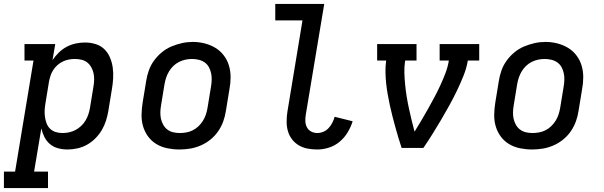

<svg xmlns="http://www.w3.org/2000/svg" viewBox="-62 -755 3082 980"><path d="M-42 205V121H15L109 -446H63V-530H220L206 -448Q220 -469 238.5 -487Q257 -505 279 -516.5Q301 -528 324.5 -533Q348 -538 372 -538Q400 -538 426 -530Q452 -522 470.5 -504Q489 -486 499.5 -461Q510 -436 513.5 -409.5Q517 -383 515.5 -355Q514 -327 509 -299L491 -189Q487 -164 479 -139Q471 -114 457.5 -91Q444 -68 424.5 -48.5Q405 -29 381.5 -16Q358 -3 332.5 2.5Q307 8 282 8Q257 8 233.5 1.5Q210 -5 192.5 -20Q175 -35 164.5 -56Q154 -77 149 -100L112 121H183V205ZM257 -76Q274 -76 290.5 -79.5Q307 -83 322.5 -91Q338 -99 351.5 -111.5Q365 -124 374 -139Q383 -154 388.5 -170Q394 -186 397 -203L415 -313Q418 -330 418.5 -347.5Q419 -365 415.5 -381Q412 -397 404 -411.5Q396 -426 383.5 -436Q371 -446 354.5 -450Q338 -454 320 -454Q304 -454 288.5 -451Q273 -448 258.5 -441Q244 -434 231.5 -423Q219 -412 210 -398Q201 -384 196 -369Q191 -354 188 -338L170 -228Q167 -210 166 -192.5Q165 -175 167.5 -158Q170 -141 176 -125Q182 -109 194 -97.5Q206 -86 222.5 -81Q239 -76 257 -76Z M854 8Q823 8 793 2Q763 -4 737.5 -19Q712 -34 694.5 -57.5Q677 -81 668.5 -109.5Q660 -138 660.5 -169Q661 -200 666 -231L684 -341Q688 -368 697.5 -395Q707 -422 724 -445.5Q741 -469 764 -488Q787 -507 813.5 -518Q840 -529 867 -535Q894 -541 922 -541Q953 -541 982.5 -533.5Q1012 -526 1037 -511Q1062 -496 1080 -472.5Q1098 -449 1106.5 -420.5Q1115 -392 1115 -361Q1115 -330 1109 -299L1091 -189Q1087 -162 1077.5 -135.5Q1068 -109 1051.5 -85Q1035 -61 1012 -42.5Q989 -24 962.5 -12.5Q936 -1 908.5 3.5Q881 8 854 8ZM855 -76Q872 -76 889 -79Q906 -82 922 -90Q938 -98 951 -110.5Q964 -123 973.5 -138Q983 -153 988.5 -169.5Q994 -186 997 -203L1015 -313Q1018 -330 1018.5 -347.5Q1019 -365 1015.5 -381.5Q1012 -398 1004 -412.5Q996 -427 982.5 -436.5Q969 -446 952 -450Q935 -454 918 -454Q901 -454 884.5 -450.5Q868 -447 852 -439Q836 -431 823 -418.5Q810 -406 801 -391Q792 -376 786.5 -360Q781 -344 778 -327L760 -217Q757 -200 756.5 -182.5Q756 -165 759.5 -149Q763 -133 771 -118.5Q779 -104 792 -94Q805 -84 821.5 -80Q838 -76 855 -76Q855 -76 855 -76Q855 -76 855 -76Z M1558 8Q1532 8 1508 3.5Q1484 -1 1463.5 -13Q1443 -25 1428.5 -44Q1414 -63 1407.5 -86Q1401 -109 1401 -134.5Q1401 -160 1405 -185L1482 -651H1343V-735H1593L1499 -171Q1496 -154 1496.5 -137Q1497 -120 1504.5 -105.5Q1512 -91 1526.5 -83.5Q1541 -76 1558 -76Q1573 -76 1588.5 -82.5Q1604 -89 1615.5 -101.5Q1627 -114 1634.5 -129Q1642 -144 1646 -159L1738 -136Q1729 -107 1712.5 -79.5Q1696 -52 1671.5 -31.5Q1647 -11 1617 -1.5Q1587 8 1558 8Z M1988 0Q1979 -27 1971 -53.5Q1963 -80 1955.5 -107.5Q1948 -135 1941 -162Q1934 -189 1928 -217Q1922 -245 1917 -273Q1912 -301 1909 -329.5Q1906 -358 1905.5 -387.5Q1905 -417 1909 -446H1863V-530H2064V-446H2006Q2001 -415 2002 -383.5Q2003 -352 2006 -321.5Q2009 -291 2014 -260.5Q2019 -230 2025.5 -200.5Q2032 -171 2039 -141.5Q2046 -112 2054 -83Q2072 -112 2089.5 -141.5Q2107 -171 2123.5 -200.5Q2140 -230 2156 -260Q2172 -290 2186 -320.5Q2200 -351 2212 -382.5Q2224 -414 2229 -446H2182V-530H2384V-446H2326Q2319 -406 2303.5 -367.5Q2288 -329 2270 -291.5Q2252 -254 2231.5 -217Q2211 -180 2189.5 -143.5Q2168 -107 2145.5 -71Q2123 -35 2099 0Z M2654 8Q2623 8 2593 2Q2563 -4 2537.5 -19Q2512 -34 2494.5 -57.5Q2477 -81 2468.5 -109.5Q2460 -138 2460.5 -169Q2461 -200 2466 -231L2484 -341Q2488 -368 2497.5 -395Q2507 -422 2524 -445.5Q2541 -469 2564 -488Q2587 -507 2613.5 -518Q2640 -529 2667 -535Q2694 -541 2722 -541Q2753 -541 2782.5 -533.5Q2812 -526 2837 -511Q2862 -496 2880 -472.5Q2898 -449 2906.5 -420.5Q2915 -392 2915 -361Q2915 -330 2909 -299L2891 -189Q2887 -162 2877.5 -135.5Q2868 -109 2851.5 -85Q2835 -61 2812 -42.5Q2789 -24 2762.5 -12.5Q2736 -1 2708.5 3.5Q2681 8 2654 8ZM2655 -76Q2672 -76 2689 -79Q2706 -82 2722 -90Q2738 -98 2751 -110.5Q2764 -123 2773.5 -138Q2783 -153 2788.5 -169.5Q2794 -186 2797 -203L2815 -313Q2818 -330 2818.5 -347.5Q2819 -365 2815.5 -381.5Q2812 -398 2804 -412.5Q2796 -427 2782.5 -436.5Q2769 -446 2752 -450Q2735 -454 2718 -454Q2701 -454 2684.5 -450.5Q2668 -447 2652 -439Q2636 -431 2623 -418.5Q2610 -406 2601 -391Q2592 -376 2586.5 -360Q2581 -344 2578 -327L2560 -217Q2557 -200 2556.5 -182.5Q2556 -165 2559.5 -149Q2563 -133 2571 -118.5Q2579 -104 2592 -94Q2605 -84 2621.5 -80Q2638 -76 2655 -76Q2655 -76 2655 -76Q2655 -76 2655 -76Z"/></svg>

Font: Iosevka Curly Slab MdEx
Style: Italic
Weight: 500
Width: 7
Italic angle: -9°
Monospace: yes
Designer: Belleve Invis
Foundry: Belleve Invis
Version: Version 11.0.0; ttfautohint (v1.8.3)